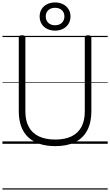

<svg xmlns="http://www.w3.org/2000/svg" viewBox="-20 -1179 903 1574"><path d="M433 19Q361 19 305 0.5Q249 -18 211 -54Q173 -90 153.5 -143.5Q134 -197 134 -266V-871Q134 -881 140 -885.5Q146 -890 160 -890Q175 -890 181.5 -885.5Q188 -881 188 -871V-264Q188 -190 216 -138.5Q244 -87 299 -61Q354 -35 433 -35Q512 -35 566 -61Q620 -87 647.5 -138.5Q675 -190 675 -264V-871Q675 -881 681.5 -885.5Q688 -890 702 -890Q729 -890 729 -871V-266Q729 -174 695 -110Q661 -46 595.5 -13.5Q530 19 433 19ZM431 -928Q395 -928 366 -942.5Q337 -957 321 -983.5Q305 -1010 305 -1044Q305 -1078 321 -1104Q337 -1130 366 -1144.5Q395 -1159 431 -1159Q468 -1159 496.5 -1144.5Q525 -1130 541.5 -1104Q558 -1078 558 -1044Q558 -1010 541.5 -983.5Q525 -957 496.5 -942.5Q468 -928 431 -928ZM431 -972Q466 -972 487 -992Q508 -1012 508 -1044Q508 -1076 487 -1095.5Q466 -1115 431 -1115Q397 -1115 376 -1095.5Q355 -1076 355 -1044Q355 -1012 376 -992Q397 -972 431 -972ZM0 365H863V375H0ZM0 -20H863V0H0ZM0 -505H863V-500H0ZM0 -885H863V-875H0Z"/></svg>

Font: Playwrite IT Moderna Guides
Style: Regular
Weight: 400
Designer: Veronika Burian, José Scaglione
Foundry: TypeTogether
Version: Version 1.003